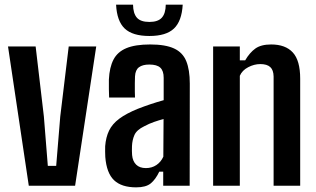

<svg xmlns="http://www.w3.org/2000/svg" viewBox="-20 -800 1362 827"><path d="M104 0 14.5 -600H133.5L169 -298L186 -85.5H222L239.5 -298L276 -600H394.5L303.5 0Z M566.5 7Q503.5 7 471.2 -23.8Q439 -54.5 433.5 -124Q433 -134.5 432.8 -147.5Q432.5 -160.5 433 -170.5Q436 -209 449.8 -237.5Q463.5 -266 493.5 -288.5Q523.5 -311 574 -331.5Q601 -342 627.8 -351Q654.5 -360 685 -368.5V-465Q685 -495 670.5 -508.5Q656 -522 623 -522Q594.5 -522 578.8 -510.5Q563 -499 561.5 -471Q561 -461 560.8 -441.8Q560.5 -422.5 560.8 -404.5Q561 -386.5 561.5 -380H450Q449.5 -394 449 -415.5Q448.5 -437 449 -457.5Q451.5 -510 468.8 -543.2Q486 -576.5 524.2 -592.5Q562.5 -608.5 627 -608.5Q692.5 -608.5 729.8 -591.2Q767 -574 782.2 -536.8Q797.5 -499.5 797.5 -440L797 0H683V-60.5H666Q650 -27 629.2 -10Q608.5 7 566.5 7ZM608.5 -76Q634 -76 653.5 -89Q673 -102 683.5 -125L684.5 -287.5Q664.5 -282 643.5 -274.8Q622.5 -267.5 601 -256Q569 -240.5 559.2 -218.8Q549.5 -197 548.5 -170.5Q548 -157.5 548.2 -150Q548.5 -142.5 549 -132Q551.5 -105.5 566.5 -90.8Q581.5 -76 608.5 -76ZM623.5 -645Q551 -645 517.2 -677Q483.5 -709 480 -780H553Q553.5 -742.5 569.5 -724Q585.5 -705.5 623.5 -705.5Q660.5 -705.5 677 -723.8Q693.5 -742 694 -780H767Q763 -709 729.2 -677Q695.5 -645 623.5 -645Z M898 0V-600H1013V-540H1036Q1055.5 -573.5 1080 -591Q1104.5 -608.5 1148 -608.5Q1209.5 -608.5 1241.2 -574Q1273 -539.5 1273 -461V0H1158.5V-470.5Q1158 -498.5 1144 -511.2Q1130 -524 1101 -524Q1075 -524 1049 -510.5Q1023 -497 1013 -473.5V0Z"/></svg>

Font: Big Shoulders Text Thin
Style: Bold
Weight: 700
Version: Version 2.002